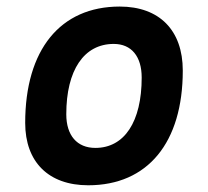

<svg xmlns="http://www.w3.org/2000/svg" viewBox="-20 -547 626 577"><path d="M245.1 9.8C423.8 9.8 529.3 -118.2 529.3 -335C529.3 -456.1 459 -527.3 339.8 -527.3C161.1 -527.3 55.7 -397.5 55.7 -177.7C55.7 -60.1 126 9.8 245.1 9.8ZM266.6 -102.5C211.4 -102.5 179.2 -140.1 179.2 -203.6C179.2 -336.4 232.4 -415 321.8 -415C375 -415 405.8 -377.4 405.8 -314C405.8 -181.2 354 -102.5 266.6 -102.5Z"/></svg>

Font: Cascadia Code SemiBold
Style: Italic
Weight: 600
Italic angle: -10°
Monospace: yes
Designer: Aaron Bell
Foundry: Saja Typeworks
Version: Version 2404.023